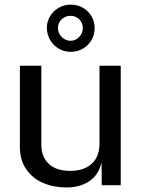

<svg xmlns="http://www.w3.org/2000/svg" viewBox="-20 -820 631 850"><path d="M68 -170V-529H163V-179.5Q163 -126 195.8 -94.8Q228.5 -63.5 291.5 -63.5Q351 -63.5 385.8 -94.8Q420.5 -126 420.5 -185V-529H514.5V0H430.5L429.5 -101Q416.5 -45 374.8 -17.5Q333 10 275 10Q217.5 10 170.5 -10.2Q123.5 -30.5 95.8 -71.2Q68 -112 68 -170ZM293 -590.5Q264 -590.5 239.8 -604.8Q215.5 -619 201.5 -643.5Q187.5 -668 187.5 -697.5Q187.5 -725 201.8 -748.5Q216 -772 240.2 -785.8Q264.5 -799.5 293 -799.5Q322.5 -799.5 346.8 -785.8Q371 -772 385 -748.2Q399 -724.5 399 -695.5Q399 -666.5 385 -642.5Q371 -618.5 346.8 -604.5Q322.5 -590.5 293 -590.5ZM292 -639.5Q314.5 -639.5 330.5 -656.2Q346.5 -673 346.5 -695.5Q346.5 -719 330.8 -734.5Q315 -750 292 -750Q269.5 -750 253 -734.5Q236.5 -719 236.5 -695.5Q236.5 -681 244.2 -668Q252 -655 265 -647.2Q278 -639.5 292 -639.5Z"/></svg>

Font: 1883 Sans
Style: Regular
Weight: 400
Designer: 1883 Sans project is a fork of Public Sans.
Version: Version 1.009